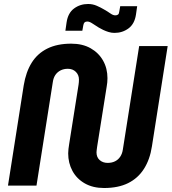

<svg xmlns="http://www.w3.org/2000/svg" viewBox="-20 -931 861 963"><path d="M502 12Q446 12 405.5 -11Q365 -34 343.5 -73.5Q322 -113 322 -162Q322 -173 323.5 -184.5Q325 -196 327 -209L374 -506Q375 -512 375.5 -519Q376 -526 376 -532Q376 -555 360.5 -570.5Q345 -586 320 -586Q300 -586 284 -578Q268 -570 258 -555.5Q248 -541 245 -520L163 0H20L99 -503Q110 -570 139 -616.5Q168 -663 217.5 -687.5Q267 -712 337 -712Q394 -712 434.5 -689Q475 -666 497 -627Q519 -588 519 -539Q519 -528 518 -517.5Q517 -507 515 -496L467 -194Q466 -185 465 -178.5Q464 -172 464 -167Q464 -142 480 -128Q496 -114 520 -114Q541 -114 557 -122Q573 -130 583 -145Q593 -160 596 -180L678 -700H821L742 -197Q732 -131 702 -84Q672 -37 622.5 -12.5Q573 12 502 12ZM554 -766Q539 -766 524.5 -770.5Q510 -775 497.5 -781Q485 -787 475 -793Q457 -804 443 -813.5Q429 -823 418 -823Q409 -823 404.5 -819Q400 -815 398 -805L393 -777H308L314 -819Q321 -866 351.5 -888.5Q382 -911 422 -911Q445 -911 465.5 -902Q486 -893 501 -884Q519 -874 533 -864Q547 -854 558 -854Q567 -854 572 -858Q577 -862 578 -872L583 -900H668L662 -858Q655 -811 624.5 -788.5Q594 -766 554 -766Z"/></svg>

Font: MuseoModerno Thin SemiBold
Style: Italic
Weight: 600
Italic angle: -9°
Version: Version 1.003